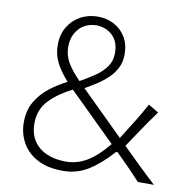

<svg xmlns="http://www.w3.org/2000/svg" viewBox="-83 -828 905 918"><g transform="rotate(10 369.5 -368.5)"><path d="M280.8 9.8Q349.1 9.8 404.3 -24.7Q459.5 -59.1 516.6 -123H524.4Q556.2 -92.3 586.7 -61Q617.2 -29.8 644.5 0H722.2Q679.2 -39.6 637.7 -79.8Q596.2 -120.1 555.7 -160.2Q587.4 -207.5 618.2 -253.2Q648.9 -298.8 682.1 -343.8L632.3 -373.5Q606.9 -326.7 579.6 -282.7Q552.2 -238.8 522.9 -192.4L314.9 -397.5Q342.8 -413.1 371.3 -431.6Q399.9 -450.2 423.6 -472.9Q447.3 -495.6 461.7 -524.2Q476.1 -552.7 476.1 -589.4Q476.1 -637.7 455.1 -672.9Q434.1 -708 398.4 -726.8Q362.8 -745.6 319.3 -745.6Q273.9 -745.6 236.1 -725.1Q198.2 -704.6 175.8 -667.2Q153.3 -629.9 153.3 -578.6Q153.3 -531.2 173.8 -492.2Q194.3 -453.1 230.5 -413.1Q188 -392.1 148.2 -361.6Q108.4 -331.1 83 -288.1Q57.6 -245.1 57.6 -186.5Q57.6 -133.3 82.3 -88.6Q106.9 -43.9 156.7 -17.1Q206.5 9.8 280.8 9.8ZM489.7 -156.7Q436.5 -91.8 388.4 -64Q340.3 -36.1 286.6 -36.1Q200.7 -37.6 154.5 -78.9Q108.4 -120.1 108.4 -189.9Q108.4 -258.8 152.6 -304Q196.8 -349.1 261.7 -380.9ZM285.6 -426.8Q244.1 -469.2 224.1 -503.7Q204.1 -538.1 204.1 -579.1Q204.1 -631.3 234.9 -666.5Q265.6 -701.7 320.3 -703.6Q368.7 -701.7 399.2 -671.6Q429.7 -641.6 429.7 -587.9Q429.7 -549.3 409.4 -521Q389.2 -492.7 356.2 -470.2Q323.2 -447.8 285.6 -426.8Z"/></g></svg>

Font: Pinar VF
Style: Regular
Weight: 300
Designer: Amin Abedi
Version: Version 2.000